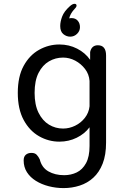

<svg xmlns="http://www.w3.org/2000/svg" viewBox="-20 -714 659 982"><path d="M305.5 248Q266 248 229.2 238.5Q192.5 229 163.5 211Q134.5 193 117.8 166.8Q101 140.5 101 106.5Q101 87 112 77.5Q123 68 141 68Q159 68 168.2 78.2Q177.5 88.5 183.5 101.5Q193.5 143 227.5 162.5Q261.5 182 308 182Q343 182 372.5 167.8Q402 153.5 420 120.5Q438 87.5 438 32.5V-63Q413 -29.5 372.2 -9.5Q331.5 10.5 283.5 10.5Q228.5 10.5 179.8 -17.2Q131 -45 101 -100.5Q71 -156 71 -239Q71 -322.5 101 -377.2Q131 -432 179.8 -459.2Q228.5 -486.5 283.5 -486.5Q333 -486.5 374.5 -465.2Q416 -444 441 -408V-448Q448.5 -482.5 480.5 -482.5Q522.5 -482.5 522.5 -430V15.5Q522.5 78.5 505 123Q487.5 167.5 457.2 195Q427 222.5 387.8 235.2Q348.5 248 305.5 248ZM302.5 -56.5Q334.5 -56.5 364.2 -71Q394 -85.5 414.2 -111.5Q434.5 -137.5 438 -170.5V-300Q435.5 -334.5 415 -361.2Q394.5 -388 364.8 -403.8Q335 -419.5 302.5 -419.5Q263.5 -419.5 230.5 -400.2Q197.5 -381 177.2 -341.2Q157 -301.5 157 -239Q157 -178 177.2 -137.2Q197.5 -96.5 230.5 -76.5Q263.5 -56.5 302.5 -56.5ZM339 -526.5Q320 -526.5 304 -539.5Q288 -552.5 288 -581Q288 -603 297.8 -629.2Q307.5 -655.5 336.5 -681.5Q344 -688.5 350.2 -691.5Q356.5 -694.5 361 -694.5Q371.5 -694.5 371.5 -685Q371.5 -680.5 367.5 -675.2Q363.5 -670 356 -662Q349 -654 342.8 -643Q336.5 -632 334 -620Q335.5 -620.5 339 -621Q342.5 -621.5 345.5 -621.5Q366 -621.5 377.5 -608.2Q389 -595 389 -575Q389 -555.5 374.2 -541Q359.5 -526.5 339 -526.5Z"/></svg>

Font: Sono Monospace
Style: Regular
Weight: 400
Designer: Tyler Finck
Foundry: Tyler Finck
Version: Version 2.112